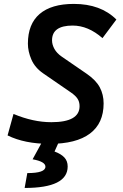

<svg xmlns="http://www.w3.org/2000/svg" viewBox="-20 -723 626 978"><path d="M232.4 9.8Q106 9.8 18.6 -33.2L48.8 -142.6Q148.9 -100.6 241.7 -100.6Q385.3 -100.6 385.3 -182.1Q385.3 -204.1 375 -220Q364.7 -235.8 341.3 -252L200.2 -349.1Q157.7 -378.4 139.9 -419.9Q122.1 -461.4 122.1 -500.5Q122.1 -600.6 181.9 -651.9Q241.7 -703.1 356 -703.1Q493.2 -703.1 572.8 -623.5L502 -528.8Q429.2 -592.8 350.1 -592.8Q245.1 -592.8 245.1 -517.6Q245.1 -495.6 257.3 -473.6Q269.5 -451.7 294.4 -434.6L420.9 -347.7Q468.8 -314.9 488.3 -278.1Q507.8 -241.2 507.8 -196.3Q507.8 -94.7 438 -42.5Q368.2 9.8 232.4 9.8ZM105.5 234.4 119.1 158.7Q211.4 158.7 211.4 126Q211.4 100.1 146 88.4L207.5 -23.9L279.3 1L257.8 48.8Q291 61 307.9 79.1Q324.7 97.2 324.7 125Q324.7 234.4 105.5 234.4Z"/></svg>

Font: Cascadia Mono NF SemiBold
Style: Italic
Weight: 600
Italic angle: -10°
Monospace: yes
Designer: Aaron Bell
Foundry: Saja Typeworks
Version: Version 2404.023; ttfautohint (v1.8.4)